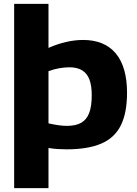

<svg xmlns="http://www.w3.org/2000/svg" viewBox="-20 -760 705 990"><path d="M53 210V-740H230V-513Q275 -533 320.5 -543.5Q366 -554 408 -554Q519 -554 577 -484.5Q635 -415 635 -281Q635 -178 603 -113.5Q571 -49 502 -19.5Q433 10 324 10Q301 10 277 8.5Q253 7 230 3V210ZM325 -111Q370 -111 398 -126.5Q426 -142 439.5 -176.5Q453 -211 453 -269Q453 -320 440.5 -351.5Q428 -383 402.5 -398Q377 -413 338 -413Q315 -413 287.5 -408.5Q260 -404 230 -393V-124Q256 -118 280 -114.5Q304 -111 325 -111Z"/></svg>

Font: Georama SemiExpanded
Style: Bold
Weight: 700
Width: 6
Designer: Jean-Baptiste Levee
Foundry: Production Type
Version: Version 1.001